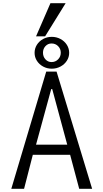

<svg xmlns="http://www.w3.org/2000/svg" viewBox="-20 -1168 640 1188"><path d="M266 -725H330L550 0H470L414 -210H183L129 0H50ZM396 -273 303 -617H297L203 -273ZM194 -841Q194 -868 208.2 -890.8Q222.5 -913.5 247 -926.8Q271.5 -940 300 -940Q329.5 -940 354.2 -926.8Q379 -913.5 393.5 -890.8Q408 -868 408 -841Q408 -814.5 393.5 -792Q379 -769.5 354.2 -756.2Q329.5 -743 300 -743Q271.5 -743 247 -756.2Q222.5 -769.5 208.2 -792Q194 -814.5 194 -841ZM356 -842Q356 -866 339.5 -882.5Q323 -899 299 -899Q276.5 -899 261.2 -882.5Q246 -866 246 -842Q246 -817.5 261.2 -800.8Q276.5 -784 299 -784Q323 -784 339.5 -800.8Q356 -817.5 356 -842ZM203 -943 292 -1148H386L259 -943Z"/></svg>

Font: JuliaMono Light
Style: Regular
Weight: 300
Monospace: yes
Designer: cormullion
Foundry: corm
Version: Version 0.054; ttfautohint (v1.8.4)